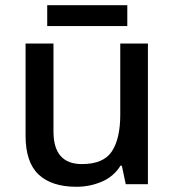

<svg xmlns="http://www.w3.org/2000/svg" viewBox="-20 -799 670 736"><path d="M547 -632V-93H462L447 -164H442Q416 -122 370 -102.5Q324 -83 273 -83Q178 -83 128 -130Q78 -177 78 -279V-632H185V-295Q185 -170 294 -170Q377 -170 409 -219Q441 -268 441 -359V-632ZM468 -779V-699H161V-779Z"/></svg>

Font: Noto Sans Telugu UI Medium
Style: Regular
Weight: 500
Designer: Jelle Bosma - Monotype Design Team
Foundry: Monotype Imaging Inc.
Version: Version 2.005; ttfautohint (v1.8.4.7-5d5b)